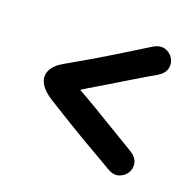

<svg xmlns="http://www.w3.org/2000/svg" viewBox="-86 -612 618 608"><g transform="rotate(20 223.5 -308.0)"><path d="M379 -436Q401 -449 405 -467.5Q409 -486 399.5 -501Q390 -516 372.5 -521.5Q355 -527 333 -514Q310 -500 286 -485Q262 -470 233.5 -452.5Q205 -435 169.5 -414Q134 -393 88 -367Q59 -351 49 -330.5Q39 -310 49 -288.5Q59 -267 92 -246Q137 -218 171.5 -197Q206 -176 234 -159.5Q262 -143 286 -129.5Q310 -116 333 -102Q355 -89 372.5 -94.5Q390 -100 399.5 -115Q409 -130 405 -148.5Q401 -167 379 -180Q356 -194 331.5 -208.5Q307 -223 281.5 -238.5Q256 -254 231 -269Q206 -284 183 -297Q173 -303 168.5 -305Q164 -307 167 -309Q170 -311 180 -317Q210 -335 245 -356Q280 -377 314.5 -398Q349 -419 379 -436Z"/></g></svg>

Font: Tilt Neon
Style: Regular
Weight: 400
Designer: Andy Clymer
Foundry: Andy Clymer
Version: Version 1.000